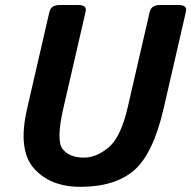

<svg xmlns="http://www.w3.org/2000/svg" viewBox="-20 -720 754 757"><path d="M86.9 -291.5 174.8 -673.3Q181.2 -700.2 215.3 -700.2H289.6Q323.7 -700.2 317.4 -673.3L230.5 -296.4Q200.2 -165.5 227.1 -132.1Q253.9 -98.6 311 -98.6Q360.4 -98.6 408.4 -138.9Q456.5 -179.2 483.4 -296.4L570.3 -673.3Q576.7 -700.2 610.8 -700.2H685.1Q719.2 -700.2 712.9 -673.3L625 -291.5Q584 -113.8 508.8 -48.6Q433.6 16.6 296.4 16.6Q178.7 16.6 114 -55.9Q49.3 -128.4 86.9 -291.5Z"/></svg>

Font: Istok
Style: Bold Italic
Weight: 700
Italic angle: -13°
Designer: Andrey V. Panov
Foundry: Andrey V. Panov
Version: Version 1.0.3